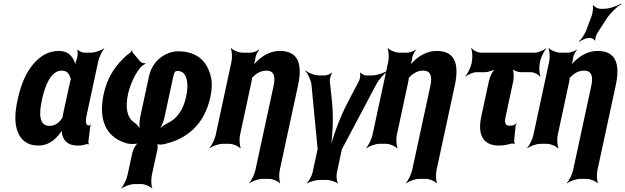

<svg xmlns="http://www.w3.org/2000/svg" viewBox="-20 -833 3618 1112"><path d="M493 -107 494 -104 492 -106C473 -109 476 -140 483 -171L549 -478C554 -502 572 -539 584 -552V-554C569 -542 530 -528 507 -528H469C456 -528 436 -537 431 -545L428 -542C431 -535 431 -510 426 -497C421 -482 414 -458 414 -446L419 -447C418 -457 413 -475 407 -486C391 -516 367 -538 321 -538C292 -538 264 -531 240 -518C162 -475 109 -382 83 -260L81 -250C73 -212 68 -177 69 -145C71 -59 109 10 202 10C251 10 288 -14 317 -48C327 -59 340 -77 343 -87H339C336 -77 338 -58 342 -47C353 -11 381 10 430 10C449 10 464 8 479 2C483 1 489 2 492 4L495 0C493 -1 491 -8 492 -13L503 -102C503 -105 506 -108 507 -110L505 -112C504 -111 502 -107 500 -107ZM386 -360 345 -171 342 -153C342 -153 341 -149 342 -149C342 -149 343 -153 343 -153C342 -153 340 -149 340 -149C321 -121 299 -104 266 -104C207 -104 205 -172 222 -250L224 -260C242 -341 276 -424 337 -424C366 -424 380 -408 387 -384C388 -382 391 -373 392 -374V-378C391 -377 387 -363 386 -360Z M792 -477 748 -529C746 -531 746 -538 746 -541H742C742 -538 739 -532 735 -529C720 -518 704 -505 690 -490C641 -441 600 -377 581 -291C546 -129 601 -34 717 -2C733 2 771 3 784 -5L783 -8C769 -1 751 31 747 50L718 183C713 207 694 244 682 257L683 259C698 247 736 233 759 233H797C820 233 852 247 861 259L862 257C856 244 854 207 859 183L892 32C894 21 894 1 888 -4L885 -1C889 4 909 5 919 4C1054 -22 1163 -105 1199 -273C1209 -321 1209 -363 1199 -397C1178 -477 1122 -536 1011 -536C992 -536 974 -532 955 -525C904 -505 858 -461 843 -392L792 -155C786 -128 786 -87 792 -70L796 -73C792 -90 774 -113 757 -124C716 -152 704 -207 722 -291C737 -352 761 -399 789 -437C796 -447 815 -461 822 -463V-467C815 -465 798 -469 792 -477ZM1008 -422C1021 -422 1033 -418 1041 -411C1066 -388 1072 -337 1058 -273C1041 -194 1003 -144 951 -120C931 -111 904 -89 893 -74L896 -72C910 -87 927 -126 932 -151L985 -396C989 -414 994 -422 1008 -422Z M1523 -424C1564 -424 1577 -394 1565 -338L1459 153C1454 177 1435 214 1423 227L1424 229C1439 217 1476 203 1499 203H1538C1561 203 1592 217 1601 229L1603 227C1597 214 1595 177 1600 153L1706 -338C1733 -463 1707 -538 1601 -538C1551 -538 1508 -515 1474 -484C1462 -473 1445 -456 1439 -445L1443 -443C1449 -454 1456 -474 1458 -489L1459 -496C1460 -510 1472 -535 1481 -543L1480 -546C1470 -537 1445 -528 1431 -528H1385C1362 -528 1329 -542 1320 -554L1317 -552C1323 -539 1326 -502 1321 -478L1229 -50C1224 -26 1205 11 1193 24L1194 26C1209 14 1246 0 1269 0H1308C1331 0 1362 14 1371 26L1374 24C1368 11 1365 -26 1370 -50L1437 -362C1438 -366 1441 -383 1438 -385L1436 -382C1438 -380 1445 -387 1448 -390C1467 -410 1493 -424 1523 -424Z M1903 -242 1890 -366C1890 -378 1897 -403 1904 -410L1902 -412C1895 -405 1872 -396 1861 -396H1831C1802 -396 1764 -411 1750 -425L1748 -422C1762 -409 1780 -372 1784 -342L1819 24C1820 25 1820 33 1821 33V29C1820 29 1818 37 1818 38L1790 167C1786 187 1768 217 1757 228L1758 230C1772 220 1809 209 1832 209H1870C1893 209 1925 220 1935 230L1937 228C1930 217 1927 187 1931 167L1958 41C1958 40 1960 33 1959 33L1957 36C1958 36 1961 29 1962 28L2158 -342C2173 -372 2207 -409 2227 -422L2226 -425C2206 -411 2162 -396 2133 -396H2103C2092 -396 2072 -405 2068 -413L2065 -410C2068 -403 2066 -378 2060 -366L1995 -242C1946 -149 1902 -26 1887 47H1891C1906 -26 1913 -149 1903 -242Z M2431 -424C2472 -424 2485 -394 2473 -338L2367 153C2362 177 2343 214 2331 227L2332 229C2347 217 2384 203 2407 203H2446C2469 203 2500 217 2509 229L2511 227C2505 214 2503 177 2508 153L2614 -338C2641 -463 2615 -538 2509 -538C2459 -538 2416 -515 2382 -484C2370 -473 2353 -456 2347 -445L2351 -443C2357 -454 2364 -474 2366 -489L2367 -496C2368 -510 2380 -535 2389 -543L2388 -546C2378 -537 2353 -528 2339 -528H2293C2270 -528 2237 -542 2228 -554L2225 -552C2231 -539 2234 -502 2229 -478L2137 -50C2132 -26 2113 11 2101 24L2102 26C2117 14 2154 0 2177 0H2216C2239 0 2270 14 2279 26L2282 24C2276 11 2273 -26 2278 -50L2345 -362C2346 -366 2349 -383 2346 -385L2344 -382C2346 -380 2353 -387 2356 -390C2375 -410 2401 -424 2431 -424Z M2930 -105C2904 -105 2901 -125 2909 -160L2953 -365C2958 -389 2955 -429 2945 -441L2943 -439C2949 -426 2978 -415 2997 -415H3055C3074 -415 3100 -401 3107 -389L3110 -391C3104 -404 3101 -441 3106 -465L3108 -478C3113 -502 3132 -539 3144 -552L3143 -554C3129 -542 3097 -528 3077 -528H2766C2746 -528 2720 -542 2712 -554L2709 -552C2715 -539 2718 -502 2713 -478L2711 -465C2706 -441 2687 -404 2675 -391L2676 -389C2689 -401 2721 -415 2740 -415H2789C2808 -415 2842 -426 2854 -439L2852 -441C2836 -429 2817 -389 2812 -365L2768 -162C2744 -52 2777 10 2870 10C2898 10 2919 5 2940 -1C2946 -3 2956 -1 2960 1L2961 -2C2959 -5 2957 -14 2958 -21L2966 -104C2967 -109 2971 -115 2972 -117L2971 -120C2961 -107 2948 -105 2930 -105Z M3363 -424C3404 -424 3417 -394 3405 -338L3299 153C3294 177 3275 214 3263 227L3264 229C3279 217 3316 203 3339 203H3378C3401 203 3432 217 3441 229L3443 227C3437 214 3435 177 3440 153L3546 -338C3573 -463 3547 -538 3441 -538C3391 -538 3348 -515 3314 -484C3302 -473 3285 -456 3279 -445L3283 -443C3289 -454 3296 -474 3298 -489L3299 -496C3300 -510 3312 -535 3321 -543L3320 -546C3310 -537 3285 -528 3271 -528H3225C3202 -528 3169 -542 3160 -554L3157 -552C3163 -539 3166 -502 3161 -478L3069 -50C3064 -26 3045 11 3033 24L3034 26C3049 14 3086 0 3109 0H3148C3171 0 3202 14 3211 26L3214 24C3208 11 3205 -26 3210 -50L3277 -362C3278 -366 3281 -383 3278 -385L3276 -382C3278 -380 3285 -387 3288 -390C3307 -410 3333 -424 3363 -424ZM3407 -742 3374 -654C3365 -633 3346 -604 3334 -594L3336 -591C3348 -601 3374 -613 3391 -613H3398C3407 -613 3423 -605 3424 -598L3428 -600C3425 -607 3433 -631 3440 -642L3493 -724C3514 -757 3554 -795 3578 -809L3577 -813C3555 -798 3508 -782 3478 -782H3457C3443 -782 3422 -793 3417 -803L3413 -801C3417 -791 3413 -759 3407 -742Z"/></svg>

Font: Asimov
Style: EdgeExtremeIt
Weight: 500
Designer: Google
Version: Version 2.000980: 2014